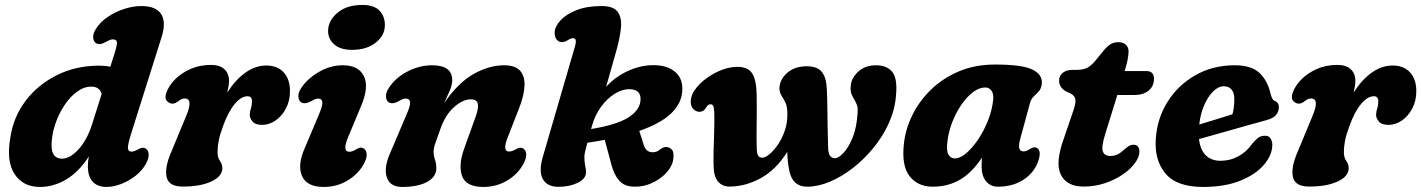

<svg xmlns="http://www.w3.org/2000/svg" viewBox="-20 -744 5759 778"><path d="M635 -594.5 510 -198Q496.5 -154 498.5 -141.8Q500.5 -129.5 512.5 -129.5Q523.5 -129.5 541 -139.5Q560 -151 573 -140Q582 -133 582.5 -117.2Q583 -101.5 571 -80Q556 -52.5 529 -31.5Q502 -10.5 470.8 1.5Q439.5 13.5 411.5 13.5Q375.5 13.5 355.8 -7.5Q336 -28.5 336 -71Q336 -89.5 340 -110Q299.5 -47.5 248.5 -17Q197.5 13.5 142 13.5Q73 13.5 38.8 -39Q4.5 -91.5 22.5 -190.5Q35 -271 84.2 -336Q133.5 -401 210.5 -439.5Q287.5 -478 382.5 -478Q406.5 -478 427 -473.5L443.5 -525.5Q454 -558 453.8 -571.2Q453.5 -584.5 437.5 -584.5Q430.5 -584.5 423.5 -581.5Q416.5 -578.5 406 -572.5Q383 -560 368.5 -569.5Q358 -577 357.5 -593.2Q357 -609.5 370 -629Q387.5 -656 417.8 -676.2Q448 -696.5 483.8 -708Q519.5 -719.5 553.5 -719.5Q611.5 -719.5 632.8 -687.2Q654 -655 635 -594.5ZM189 -155Q189 -126 200.5 -113.5Q212 -101 231 -101Q264 -101 298.5 -139.2Q333 -177.5 353 -240L392 -363.5Q383 -393 350 -393Q319.5 -393 290.5 -371.2Q261.5 -349.5 238.8 -314Q216 -278.5 202.5 -236.8Q189 -195 189 -155Z M677.5 -324Q666.5 -324.5 656.5 -334.8Q646.5 -345 653.5 -366.5Q663 -395.5 688.8 -421.8Q714.5 -448 752 -464.5Q789.5 -481 835.5 -481Q870.5 -481 889.2 -463.5Q908 -446 908 -417Q908 -406.5 906 -394.5Q904 -382.5 901 -369Q934.5 -421.5 974.8 -450Q1015 -478.5 1059 -478.5Q1104 -478.5 1129.5 -450.8Q1155 -423 1155 -375Q1155 -335 1138.5 -304Q1122 -273 1096.2 -255.5Q1070.5 -238 1043 -238Q1014 -238 1003 -252Q992 -266 992 -278Q992 -291 996.5 -304.2Q1001 -317.5 1001 -333Q1001 -354 983.5 -354Q957 -354 930.8 -322.2Q904.5 -290.5 884 -233.5Q870.5 -197 866 -173Q861.5 -149 861.5 -127Q861.5 -106 871.2 -92Q881 -78 881 -63Q881 -29.5 836.8 -8.8Q792.5 12 721 12Q662.5 12 654.8 -28Q647 -68 675.5 -132L735 -275.5Q764 -345 728.5 -345Q717 -345 705.5 -336Q699.5 -331 692 -327.2Q684.5 -323.5 677.5 -324Z M1406.5 -542Q1358.5 -542 1333.5 -564.8Q1308.5 -587.5 1309.5 -620.5Q1310.5 -661 1347.8 -692.5Q1385 -724 1448.5 -724Q1496.5 -724 1518.5 -700Q1540.5 -676 1539.5 -640Q1538.5 -599.5 1502 -570.8Q1465.5 -542 1406.5 -542ZM1390.5 -188Q1365.5 -129 1396 -129Q1407 -129 1424.5 -139.5Q1433 -145 1440.8 -145.8Q1448.5 -146.5 1456.5 -140Q1465.5 -133 1465.8 -117.2Q1466 -101.5 1454.5 -80Q1432 -39 1388.8 -12.8Q1345.5 13.5 1292 13.5Q1223 13.5 1203.8 -30.8Q1184.5 -75 1214.5 -143L1271.5 -278Q1288 -317 1286.2 -330.8Q1284.5 -344.5 1269 -344.5Q1262 -344.5 1254.8 -341.2Q1247.5 -338 1238 -332.5Q1214.5 -320.5 1200 -329.5Q1189.5 -337 1189 -353.5Q1188.5 -370 1201.5 -389Q1226 -425.5 1272.2 -452.5Q1318.5 -479.5 1369.5 -479.5Q1432.5 -479.5 1454.5 -435.5Q1476.5 -391.5 1442 -311.5Z M1555 -329.5Q1544.5 -337 1544 -353.5Q1543.5 -370 1556.5 -389Q1583.5 -430 1632 -454.8Q1680.5 -479.5 1730.5 -479.5Q1812.5 -479.5 1812.5 -419Q1812.5 -400.5 1802.8 -377.5Q1793 -354.5 1780 -327Q1838.5 -411 1900.8 -445.2Q1963 -479.5 2022.5 -479.5Q2069 -479.5 2088.5 -456.2Q2108 -433 2105.2 -393Q2102.5 -353 2082.5 -303L2037 -186.5Q2014.5 -130 2043 -130Q2054.5 -130 2071 -139.5Q2090 -151 2103 -140Q2112 -133 2112.2 -117.2Q2112.5 -101.5 2101 -80Q2078.5 -38.5 2035.2 -12.5Q1992 13.5 1938.5 13.5Q1868.5 13.5 1852.5 -30.5Q1836.5 -74.5 1861 -142.5L1907 -270Q1919.5 -304 1916.2 -322.8Q1913 -341.5 1887.5 -341.5Q1854.5 -341.5 1818.8 -309Q1783 -276.5 1763.5 -218.5Q1749.5 -180 1743.2 -161.5Q1737 -143 1737 -129Q1737 -113.5 1742.5 -97.5Q1748 -81.5 1748 -62Q1748 -27.5 1711 -7Q1674 13.5 1609 13.5Q1560 13.5 1547.2 -26.2Q1534.5 -66 1562.5 -127.5L1626.5 -278Q1643.5 -316 1641.8 -330.2Q1640 -344.5 1624 -344.5Q1617 -344.5 1610 -341.5Q1603 -338.5 1593 -332.5Q1569.5 -320.5 1555 -329.5Z M2309 -553Q2315 -573.5 2312.8 -581.5Q2310.5 -589.5 2302.5 -589.5Q2293.5 -589.5 2279.5 -580.5Q2272.5 -576.5 2267.8 -575Q2263 -573.5 2254.5 -573.5Q2243.5 -574 2235.2 -584.2Q2227 -594.5 2227.5 -614.5Q2229 -637.5 2251.8 -662Q2274.5 -686.5 2316.5 -703Q2358.5 -719.5 2417.5 -719.5Q2466 -719.5 2483 -695.8Q2500 -672 2496.2 -632.8Q2492.5 -593.5 2479.5 -546L2436 -392Q2473 -433 2525 -456.8Q2577 -480.5 2631 -480Q2688 -479 2719.5 -449.2Q2751 -419.5 2743.5 -364.5Q2737 -319 2695.8 -281Q2654.5 -243 2570.5 -213.5L2587.5 -159.5Q2592.5 -143 2600.2 -136Q2608 -129 2618 -127.5Q2639.5 -124.5 2654.5 -138.5Q2672.5 -152.5 2689 -146.5Q2701.5 -142 2706.2 -131.8Q2711 -121.5 2708 -99Q2704.5 -70.5 2680 -43.8Q2655.5 -17 2618 -0.8Q2580.5 15.5 2537.5 11.5Q2506 8.5 2487 -14.5Q2468 -37.5 2457.5 -76.5L2430.5 -177.5Q2397 -171 2360 -165.5Q2353 -139.5 2350.5 -128.2Q2348 -117 2348 -109.5Q2348 -86 2351.2 -72.8Q2354.5 -59.5 2354.5 -45.5Q2354.5 -19.5 2320.8 -3.2Q2287 13 2243 13Q2197.5 13 2179.8 -18Q2162 -49 2180 -110ZM2378.5 -233Q2377 -227 2375 -221Q2479 -238.5 2524.5 -267Q2570 -295.5 2575 -333Q2581 -381 2533 -382.5Q2502 -383.5 2470.8 -364Q2439.5 -344.5 2414.8 -310.2Q2390 -276 2378.5 -233Z M2872 -61.5Q2870.5 -92 2871.5 -130.2Q2872.5 -168.5 2873.8 -207.2Q2875 -246 2874.5 -278.5Q2874.5 -297.5 2871.8 -309.5Q2869 -321.5 2859.5 -321.5Q2852.5 -321.5 2848 -317Q2843.5 -312.5 2838.5 -304.5Q2834 -296.5 2824.8 -293Q2815.5 -289.5 2806.5 -292Q2791.5 -296 2784 -309.5Q2776.5 -323 2780 -343.5Q2783 -364.5 2800.8 -387Q2818.5 -409.5 2845.8 -429Q2873 -448.5 2904.8 -460.8Q2936.5 -473 2967.5 -473Q3010 -473.5 3027.5 -447.2Q3045 -421 3046 -360Q3047 -300.5 3046 -239.5Q3045 -178.5 3046.5 -140Q3047 -122.5 3051.8 -113.8Q3056.5 -105 3069.5 -105Q3080.5 -105 3097.8 -119Q3115 -133 3132 -157.8Q3149 -182.5 3160.2 -215.2Q3171.5 -248 3170.5 -285.5Q3170 -306 3167.2 -316Q3164.5 -326 3156 -341.5Q3148 -353 3142.8 -364.5Q3137.5 -376 3138.5 -390.5Q3142 -426 3172.2 -450.8Q3202.5 -475.5 3249 -475.5Q3292 -475.5 3310.5 -452.2Q3329 -429 3330.5 -380Q3332 -348.5 3332.5 -306.2Q3333 -264 3333.8 -221.5Q3334.5 -179 3335.5 -146Q3336.5 -123 3343.2 -113Q3350 -103 3363.5 -103Q3377.5 -103 3397.8 -124.2Q3418 -145.5 3434.8 -186.2Q3451.5 -227 3455 -286Q3456.5 -305.5 3453.5 -315Q3450.5 -324.5 3443 -338.5Q3435.5 -350 3430.2 -363Q3425 -376 3427.5 -399Q3430.5 -429 3458.2 -454.2Q3486 -479.5 3529.5 -479.5Q3573.5 -479.5 3595.5 -452.8Q3617.5 -426 3610.5 -355Q3606 -299 3581.8 -245.2Q3557.5 -191.5 3519.5 -145Q3481.5 -98.5 3435.8 -63Q3390 -27.5 3342.2 -7.5Q3294.5 12.5 3250.5 12.5Q3193 12.5 3179 -49Q3171 -86.5 3170 -128.5Q3125 -56.5 3062.8 -22.2Q3000.5 12 2936 12Q2907 12 2890.2 -7.8Q2873.5 -27.5 2872 -61.5Z M4114 -181Q4100 -130.5 4127 -130.5Q4136 -130.5 4142 -133.8Q4148 -137 4156.5 -142Q4171 -151 4182.5 -144Q4191 -139.5 4192.8 -125.8Q4194.5 -112 4186 -88Q4169 -42.5 4126 -15Q4083 12.5 4023.5 12.5Q3994 12.5 3975.8 -9.2Q3957.5 -31 3957.5 -70Q3957.5 -88.5 3959 -105Q3919 -45 3870.5 -16.2Q3822 12.5 3759 12.5Q3699.5 12.5 3666.2 -29.5Q3633 -71.5 3642.5 -160Q3648.5 -219.5 3676.5 -276.8Q3704.5 -334 3752.2 -380.5Q3800 -427 3865.5 -454.8Q3931 -482.5 4012 -482.5Q4122.5 -482.5 4164 -461.8Q4205.5 -441 4201.5 -404.5Q4199 -384.5 4189.2 -373.8Q4179.5 -363 4168.8 -353Q4158 -343 4153.5 -326ZM3819.5 -174Q3813.5 -134 3823 -118Q3832.5 -102 3848.5 -102Q3870 -102 3895 -123Q3920 -144 3943.2 -178.5Q3966.5 -213 3983.2 -255Q4000 -297 4004.5 -339.5Q4007 -363 3997.8 -376.2Q3988.5 -389.5 3972.5 -389.5Q3948 -389.5 3923.2 -371Q3898.5 -352.5 3876.8 -321.2Q3855 -290 3839.8 -251.8Q3824.5 -213.5 3819.5 -174Z M4320.5 -364 4298.5 -374Q4271.5 -391 4271.5 -417Q4271.5 -437 4286.5 -449Q4301.5 -461 4327 -461H4344Q4366.5 -461 4382.2 -467.8Q4398 -474.5 4416 -495L4457 -545Q4466 -555.5 4479 -564.2Q4492 -573 4512 -573Q4532 -573 4542.5 -562.5Q4553 -552 4553 -536Q4553 -508 4539 -462L4537 -456H4625.5Q4656 -456 4656 -424.5Q4656 -394.5 4634.2 -376.8Q4612.5 -359 4576 -359H4507.5L4458 -199.5Q4442 -147.5 4449 -129.8Q4456 -112 4479 -112Q4496.5 -112 4509.5 -118.8Q4522.5 -125.5 4539 -141Q4551 -151 4557.5 -154.2Q4564 -157.5 4572.5 -157.5Q4597 -157.5 4597 -129Q4597 -108.5 4579.5 -84Q4562 -59.5 4530.8 -37.8Q4499.5 -16 4458.2 -2Q4417 12 4370 12Q4303.5 12 4279 -35.5Q4254.5 -83 4291 -183.5L4326 -286Q4338.5 -320 4338 -336.8Q4337.5 -353.5 4320.5 -364Z M5135.5 -157.5Q5135.5 -116.5 5102.2 -77Q5069 -37.5 5006.2 -12Q4943.5 13.5 4854.5 13.5Q4748 13.5 4702.5 -41Q4657 -95.5 4663.5 -182.5Q4669 -265 4711.5 -332.2Q4754 -399.5 4824.2 -439.5Q4894.5 -479.5 4983.5 -479.5Q5051.5 -479.5 5084.5 -447.5Q5117.5 -415.5 5128.5 -363.5Q5131 -354 5134.8 -346Q5138.5 -338 5143.5 -336Q5151.5 -333.5 5156.8 -327Q5162 -320.5 5162 -309Q5162 -292.5 5151 -278.5Q5140 -264.5 5111 -257Q5076.5 -247.5 5028.5 -234Q4980.5 -220.5 4930.2 -206.2Q4880 -192 4838.5 -180.5Q4843.5 -136.5 4866.2 -114.5Q4889 -92.5 4925.5 -92.5Q4965 -92.5 4998.2 -110.8Q5031.5 -129 5053.5 -161Q5069 -179.5 5080 -186.8Q5091 -194 5106.5 -194Q5121.5 -194 5128.5 -182.8Q5135.5 -171.5 5135.5 -157.5ZM4938.5 -394.5Q4917.5 -394.5 4896.5 -374.2Q4875.5 -354 4860 -319Q4844.5 -284 4839.5 -239.5Q4873 -249.5 4909.5 -260.8Q4946 -272 4974 -281Q4981.5 -306.5 4981.5 -344Q4981.5 -367.5 4970.5 -381Q4959.5 -394.5 4938.5 -394.5Z M5241.5 -324Q5230.5 -324.5 5220.5 -334.8Q5210.5 -345 5217.5 -366.5Q5227 -395.5 5252.8 -421.8Q5278.5 -448 5316 -464.5Q5353.5 -481 5399.5 -481Q5434.5 -481 5453.2 -463.5Q5472 -446 5472 -417Q5472 -406.5 5470 -394.5Q5468 -382.5 5465 -369Q5498.5 -421.5 5538.8 -450Q5579 -478.5 5623 -478.5Q5668 -478.5 5693.5 -450.8Q5719 -423 5719 -375Q5719 -335 5702.5 -304Q5686 -273 5660.2 -255.5Q5634.5 -238 5607 -238Q5578 -238 5567 -252Q5556 -266 5556 -278Q5556 -291 5560.5 -304.2Q5565 -317.5 5565 -333Q5565 -354 5547.5 -354Q5521 -354 5494.8 -322.2Q5468.5 -290.5 5448 -233.5Q5434.5 -197 5430 -173Q5425.5 -149 5425.5 -127Q5425.5 -106 5435.2 -92Q5445 -78 5445 -63Q5445 -29.5 5400.8 -8.8Q5356.5 12 5285 12Q5226.5 12 5218.8 -28Q5211 -68 5239.5 -132L5299 -275.5Q5328 -345 5292.5 -345Q5281 -345 5269.5 -336Q5263.5 -331 5256 -327.2Q5248.5 -323.5 5241.5 -324Z"/></svg>

Font: Fraunces 9pt S100
Style: Bold Italic
Weight: 700
Italic angle: -16°
Version: Version 1.000; ttfautohint (v1.8.3)